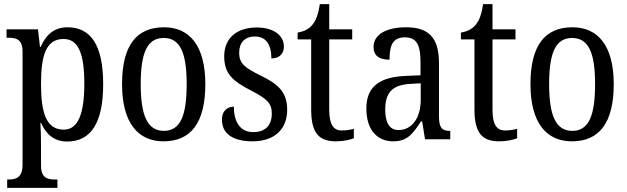

<svg xmlns="http://www.w3.org/2000/svg" viewBox="-20 -679 3058 936"><path d="M15 237H260V196H247C212 196 180 188 180 129V34C180 -6 179 -48 177 -80H180C204 -25 244 11 307 11C421 11 483 -76 483 -269C483 -461 421 -546 309 -546C242 -546 203 -507 178 -450H175L165 -536H12V-495H23C60 -495 90 -486 90 -427V124C90 187 58 196 22 196H15ZM291 -47C205 -47 180 -129 180 -271C180 -410 205 -489 290 -489C363 -489 391 -415 391 -272C391 -129 363 -47 291 -47Z M777 10C911 10 981 -81 981 -269C981 -456 904 -546 780 -546C644 -546 575 -456 575 -269C575 -81 652 10 777 10ZM779 -41C697 -41 666 -119 666 -269C666 -418 696 -494 778 -494C860 -494 890 -418 890 -269C890 -119 861 -41 779 -41Z M1211 10C1316 10 1380 -47 1380 -144C1380 -228 1339 -268 1250 -311C1175 -348 1146 -368 1146 -422C1146 -469 1171 -501 1223 -501C1275 -501 1303 -464 1303 -394C1342 -394 1364 -417 1364 -452C1364 -502 1320 -545 1231 -545C1137 -545 1073 -495 1073 -405C1073 -320 1113 -284 1207 -236C1282 -197 1305 -175 1305 -126C1305 -69 1275 -35 1214 -35C1148 -35 1120 -89 1120 -159C1093 -159 1062 -143 1062 -95C1062 -25 1119 10 1211 10Z M1618 10C1655 10 1688 2 1705 -5V-51C1686 -46 1669 -43 1646 -43C1605 -43 1585 -73 1585 -143V-487H1697V-536H1585V-659H1539C1531 -605 1520 -579 1502 -557C1484 -536 1460 -525 1431 -520V-487H1497V-145C1497 -30 1535 10 1618 10Z M1897 10C1969 10 1995 -31 2032 -87H2038L2052 0H2175V-41H2172C2134 -41 2120 -57 2120 -113V-372C2120 -499 2066 -546 1960 -546C1867 -546 1801 -513 1801 -450C1801 -408 1828 -388 1879 -388C1879 -452 1891 -497 1954 -497C2019 -497 2030 -447 2030 -373V-312L1960 -309C1829 -304 1766 -256 1766 -150C1766 -41 1823 10 1897 10ZM1923 -45C1878 -45 1858 -82 1858 -144C1858 -223 1888 -265 1980 -270L2031 -273V-191C2031 -106 1989 -45 1923 -45Z M2414 10C2451 10 2484 2 2501 -5V-51C2482 -46 2465 -43 2442 -43C2401 -43 2381 -73 2381 -143V-487H2493V-536H2381V-659H2335C2327 -605 2316 -579 2298 -557C2280 -536 2256 -525 2227 -520V-487H2293V-145C2293 -30 2331 10 2414 10Z M2768 10C2902 10 2972 -81 2972 -269C2972 -456 2895 -546 2771 -546C2635 -546 2566 -456 2566 -269C2566 -81 2643 10 2768 10ZM2770 -41C2688 -41 2657 -119 2657 -269C2657 -418 2687 -494 2769 -494C2851 -494 2881 -418 2881 -269C2881 -119 2852 -41 2770 -41Z"/></svg>

Font: Noto Serif Lao Condensed
Style: Regular
Weight: 400
Width: 3
Designer: Monotype Design Team
Foundry: Monotype Imaging Inc.
Version: Version 2.003